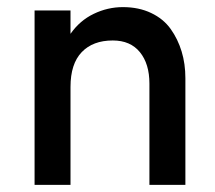

<svg xmlns="http://www.w3.org/2000/svg" viewBox="-20 -517 602 537"><path d="M76.7 0V-487.8H177.2V-422.4Q203.1 -459.5 242.2 -478.3Q281.2 -497.1 323.7 -497.1Q368.2 -497.1 402.6 -480.7Q437 -464.4 457.3 -436Q477.5 -407.7 488 -373Q498.5 -338.4 498.5 -298.3V0H397.9V-283.2Q397.9 -338.4 371.3 -371.1Q344.7 -403.8 295.4 -403.8Q239.7 -403.8 208.5 -371.1Q177.2 -338.4 177.2 -273.9V0Z"/></svg>

Font: HK Grotesk SemiBold Legacy
Style: Regular
Weight: 600
Designer: Alfredo Marco Pradil
Foundry: Hanken Design Co.
Version: Version 2.022;PS 002.022;hotconv 1.0.88;makeotf.lib2.5.64775